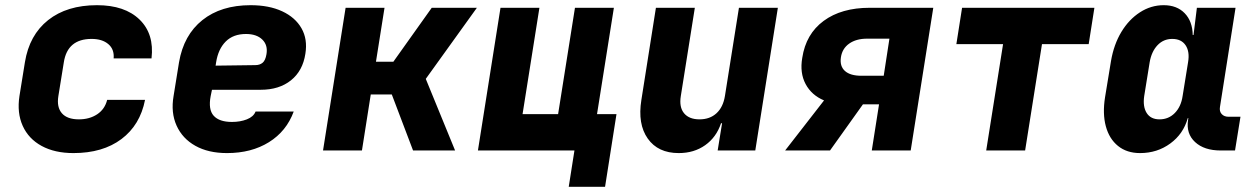

<svg xmlns="http://www.w3.org/2000/svg" viewBox="-20 -580 4840 740"><path d="M263 10Q191 10 140.5 -17.5Q90 -45 67.5 -95Q45 -145 55 -210L76 -340Q93 -445 165.5 -502.5Q238 -560 354 -560Q461 -560 518 -504.5Q575 -449 564 -355H418Q421 -390 397.5 -410Q374 -430 333 -430Q240 -430 226 -340L205 -210Q198 -167 218.5 -143.5Q239 -120 284 -120Q325 -120 354.5 -139.5Q384 -159 393 -195H539Q520 -98 448 -44Q376 10 263 10Z M855 10Q783 10 733 -18Q683 -46 660.5 -96Q638 -146 649 -210L670 -340Q688 -445 760 -502.5Q832 -560 946 -560Q1017 -560 1067.5 -536.5Q1118 -513 1142 -471Q1166 -429 1157 -373Q1147 -307 1101.5 -270.5Q1056 -234 985 -234H797L792 -210Q782 -158 803.5 -134Q825 -110 874 -110Q906 -110 931.5 -120Q957 -130 965 -150H1112Q1084 -74 1016.5 -32Q949 10 855 10ZM811 -327 964 -329Q981 -329 992 -338Q1003 -347 1007 -371Q1013 -406 991 -427.5Q969 -449 928 -449Q879 -449 850 -420Q821 -391 813 -340Z M1225 0 1312 -550H1462L1429 -342H1496L1644 -550H1818L1621 -276L1734 0H1572L1490 -216H1409L1375 0Z M2172 140 2194 0H1822L1909 -550H2059L1994 -140H2131L2196 -550H2346L2281 -140H2356L2312 140Z M2596 10Q2516 10 2476.5 -46Q2437 -102 2452 -195L2508 -550H2658L2604 -210Q2597 -167 2616.5 -143.5Q2636 -120 2676 -120Q2716 -120 2741.5 -143.5Q2767 -167 2774 -210L2828 -550H2978L2891 0H2746L2763 -105H2759Q2741 -51 2698 -20.5Q2655 10 2596 10Z M3006 0 3156 -193Q3108 -213 3085 -256Q3062 -299 3072 -357Q3086 -449 3154.5 -499.5Q3223 -550 3332 -550H3577L3490 0H3340L3368 -178H3306L3179 0ZM3300 -288H3386L3408 -431H3322Q3280 -431 3253 -412Q3226 -393 3221 -359Q3216 -325 3236.5 -306.5Q3257 -288 3300 -288Z M3781 0 3846 -410H3666L3688 -550H4198L4176 -410H3996L3931 0Z M4374 10Q4323 10 4289 -17.5Q4255 -45 4242 -93.5Q4229 -142 4239 -205L4262 -345Q4273 -409 4302 -457Q4331 -505 4373.5 -532.5Q4416 -560 4465 -560Q4516 -560 4546 -529Q4576 -498 4577 -445H4580L4593 -550H4742L4682 -168Q4679 -151 4688.5 -140.5Q4698 -130 4715 -130H4761L4740 0H4685Q4621 0 4586 -32.5Q4551 -65 4559 -117L4560 -125H4558Q4541 -64 4490.5 -27Q4440 10 4374 10ZM4449 -120Q4484 -120 4508 -144.5Q4532 -169 4538 -210L4559 -340Q4566 -381 4549.5 -405.5Q4533 -430 4498 -430Q4464 -430 4441 -405.5Q4418 -381 4411 -340L4390 -210Q4384 -169 4399.5 -144.5Q4415 -120 4449 -120Z"/></svg>

Font: JetBrains Mono ExtraBold
Style: Italic
Weight: 800
Italic angle: -9°
Monospace: yes
Designer: Philipp Nurullin, Konstantin Bulenkov
Foundry: JetBrains
Version: Version 2.305; ttfautohint (v1.8.4.7-5d5b)